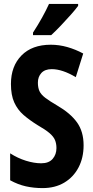

<svg xmlns="http://www.w3.org/2000/svg" viewBox="-20 -953 478 983"><path d="M408 -209Q408 -145 382 -95.5Q356 -46 309 -18Q262 10 198 10Q153 10 112.5 1Q72 -8 32 -30V-168Q71 -143 113 -130Q155 -117 191 -117Q230 -117 249.5 -139.5Q269 -162 269 -195Q269 -218 261.5 -236Q254 -254 233.5 -271.5Q213 -289 173 -312Q131 -338 100.5 -364.5Q70 -391 53 -428.5Q36 -466 36 -523Q36 -614 90 -669Q144 -724 240 -724Q283 -724 325 -712Q367 -700 406 -679L368 -558Q299 -599 245 -599Q210 -599 192 -579.5Q174 -560 174 -530Q174 -504 182 -486.5Q190 -469 211.5 -452.5Q233 -436 274 -412Q341 -373 374.5 -326Q408 -279 408 -209ZM380 -923Q367 -905 343 -878Q319 -851 292 -822.5Q265 -794 242 -773H149V-786Q175 -826 195.5 -863Q216 -900 231 -933H380Z"/></svg>

Font: Noto Sans Lao UI ExtCond
Style: Bold
Weight: 700
Width: 2
Designer: Monotype Design Team
Foundry: Monotype Imaging Inc.
Version: Version 2.000; ttfautohint (v1.8.4.7-5d5b)